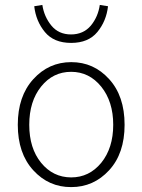

<svg xmlns="http://www.w3.org/2000/svg" viewBox="-20 -743 575 775"><path d="M118.2 -717.8 150.9 -723.1Q158.2 -675.3 187.5 -639.6Q216.8 -604 266.6 -604Q316.4 -604 346.7 -639.6Q376 -675.3 382.8 -723.1L416 -717.8Q409.2 -657.7 373 -613.8Q336.9 -569.8 267.1 -569.8Q197.3 -569.8 161.1 -613.8Q125 -657.7 118.2 -717.8ZM267.1 -26.9Q340.3 -26.9 388.7 -85.9Q437 -145.5 437 -239.3Q437 -333 388.7 -393.1Q340.3 -453.1 267.1 -453.1Q193.8 -453.1 146 -393.6Q98.1 -334 98.1 -239.3Q98.1 -144.5 146 -85.9Q193.8 -27.3 267.1 -26.9ZM482.9 -239.3Q482.9 -123.5 420.4 -55.7Q357.9 12.2 267.6 12.2Q176.8 12.7 114.3 -55.7Q51.8 -124 51.8 -239.3Q51.8 -354.5 114.3 -423.3Q176.8 -492.2 267.6 -492.2Q358.4 -492.2 420.4 -423.8Q482.9 -355.5 482.9 -239.3Z"/></svg>

Font: SourceSansPro-Light
Style: Regular
Weight: 300
Designer: Paul D. Hunt
Foundry: Adobe Systems Incorporated
Version: Version 2.020;PS 2.0;hotconv 1.0.86;makeotf.lib2.5.63406